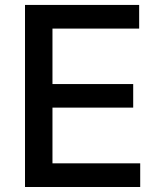

<svg xmlns="http://www.w3.org/2000/svg" viewBox="-20 -747 643 767"><path d="M79.9 0H540.1V-94.5H189.6V-317.1H512.1V-411.2H189.6V-632.8H535.9V-727.3H79.9Z"/></svg>

Font: Magic Ui Pro Medium
Style: Regular
Weight: 500
Designer: Stefan Endress, Andreas Faust
Version: Version 1.000;FEAKit 1.0